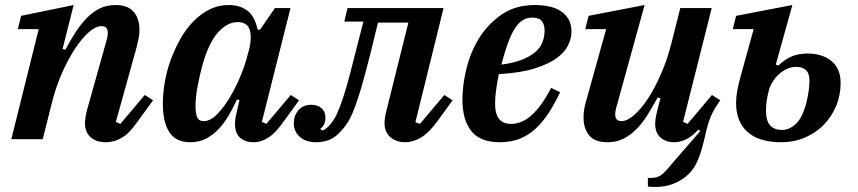

<svg xmlns="http://www.w3.org/2000/svg" viewBox="-20 -554 3413 764"><path d="M402 12Q379 12 363 5.5Q347 -1 337 -11.5Q327 -22 322.5 -35Q318 -48 318 -62Q318 -74 320.5 -89Q323 -104 326 -115L405 -397Q409 -412 409 -423Q409 -450 384 -450Q361 -450 333.5 -426Q306 -402 278 -359.5Q250 -317 225 -259.5Q200 -202 184 -135L150 0H25L134 -438H51L64 -491L273 -534L229 -359L240 -356Q259 -392 279.5 -424Q300 -456 323.5 -480.5Q347 -505 375 -519.5Q403 -534 439 -534Q489 -534 512 -507Q535 -480 535 -435Q535 -418 531.5 -400.5Q528 -383 523 -364L441 -69L459 -61L556 -176L589 -155L528 -71Q496 -24 465 -6Q434 12 402 12Z M738 12Q679 12 653.5 -28.5Q628 -69 628 -141Q628 -183 636 -228.5Q644 -274 660 -317.5Q676 -361 698.5 -400.5Q721 -440 750 -469.5Q779 -499 814 -516.5Q849 -534 890 -534Q935 -534 964.5 -511.5Q994 -489 1005 -436H1015L1074 -522H1136L1022 -69L1040 -61L1137 -176L1170 -155L1109 -71Q1077 -25 1048 -6.5Q1019 12 990 12Q968 12 953.5 5.5Q939 -1 930.5 -11Q922 -21 918.5 -34Q915 -47 915 -60Q915 -74 918 -90Q921 -106 924 -117L933 -156L923 -158Q907 -123 888.5 -92Q870 -61 847.5 -38Q825 -15 798 -1.5Q771 12 738 12ZM791 -72Q817 -72 844.5 -100Q872 -128 896 -169Q920 -210 938.5 -255Q957 -300 965 -335L972 -360Q983 -408 973 -437Q963 -466 925 -466Q884 -466 847 -424.5Q810 -383 785 -293Q780 -275 775 -253Q770 -231 766 -209.5Q762 -188 760 -167.5Q758 -147 758 -132Q758 -103 764.5 -87.5Q771 -72 791 -72Z M1238 12Q1197 12 1173 -9.5Q1149 -31 1149 -64Q1149 -93 1167 -115Q1185 -137 1219 -137Q1245 -137 1260 -123Q1275 -109 1275 -86Q1275 -56 1254 -41L1262 -35Q1272 -36 1288 -52Q1299 -63 1309.5 -80Q1320 -97 1332.5 -129Q1345 -161 1359.5 -211.5Q1374 -262 1393 -339L1426 -468H1350L1363 -522H1745L1633 -68L1651 -61L1748 -176L1781 -155L1720 -71Q1687 -26 1656.5 -7.5Q1626 11 1594 12Q1571 12 1555 5Q1539 -2 1529 -12.5Q1519 -23 1514.5 -36Q1510 -49 1510 -62Q1510 -75 1512.5 -89.5Q1515 -104 1518 -115L1605 -464H1484L1455 -345Q1434 -261 1418 -206.5Q1402 -152 1388 -117Q1374 -82 1360.5 -62Q1347 -42 1332 -27Q1311 -5 1287.5 3.5Q1264 12 1238 12Z M1968 12Q1891 12 1855.5 -32.5Q1820 -77 1820 -158Q1820 -216 1836.5 -282.5Q1853 -349 1888 -404.5Q1923 -460 1977.5 -497Q2032 -534 2108 -534Q2138 -534 2164.5 -528.5Q2191 -523 2211 -510Q2231 -497 2242.5 -477Q2254 -457 2254 -428Q2254 -403 2241.5 -375.5Q2229 -348 2197 -324Q2165 -300 2108.5 -282Q2052 -264 1965 -259Q1958 -225 1954 -195Q1950 -165 1950 -142Q1950 -100 1966 -80.5Q1982 -61 2014 -61Q2059 -61 2098.5 -98.5Q2138 -136 2173 -204L2209 -187Q2186 -139 2161.5 -102Q2137 -65 2108.5 -39.5Q2080 -14 2045.5 -1Q2011 12 1968 12ZM1975 -297Q2023 -303 2056 -316Q2089 -329 2109.5 -346.5Q2130 -364 2138.5 -386Q2147 -408 2147 -433Q2147 -456 2136 -470Q2125 -484 2099 -484Q2078 -484 2061.5 -474.5Q2045 -465 2030.5 -443.5Q2016 -422 2002.5 -386Q1989 -350 1975 -297Z M2586 190Q2568 190 2558 188V154H2571Q2597 154 2613 141Q2629 128 2649 103L2766 -32L2760 -39Q2733 -10 2709 1Q2685 12 2664 12Q2642 12 2627.5 5.5Q2613 -1 2604 -11Q2595 -21 2591 -34Q2587 -47 2587 -60Q2587 -74 2590 -90Q2593 -106 2596 -117L2608 -163L2597 -166Q2577 -130 2557 -97.5Q2537 -65 2513.5 -41Q2490 -17 2461.5 -2.5Q2433 12 2398 12Q2347 12 2324.5 -15Q2302 -42 2302 -87Q2302 -120 2314 -158L2392 -438H2309L2322 -491L2545 -534L2432 -125Q2428 -110 2428 -99Q2428 -72 2453 -72Q2475 -72 2503 -96Q2531 -120 2558.5 -162Q2586 -204 2611 -261.5Q2636 -319 2653 -387L2687 -522H2812L2698 -69L2716 -61L2813 -176L2846 -155Q2835 -139 2826 -124.5Q2817 -110 2810 -94Q2803 -78 2797.5 -60Q2792 -42 2787 -19Q2773 44 2758.5 79.5Q2744 115 2722 137Q2698 161 2664 175.5Q2630 190 2586 190Z M3088 12Q3000 12 2954.5 -29Q2909 -70 2909 -144Q2909 -167 2913.5 -193Q2918 -219 2930 -261L2979 -438H2896L2909 -491L3133 -534L3067 -297L3077 -293Q3103 -318 3130.5 -329.5Q3158 -341 3193 -341Q3252 -341 3288.5 -311Q3325 -281 3325 -224Q3325 -175 3307 -132Q3289 -89 3257.5 -57Q3226 -25 3182.5 -6.5Q3139 12 3088 12ZM3092 -37Q3121 -37 3147 -61Q3173 -85 3189 -146Q3201 -197 3201 -232Q3201 -262 3187 -275Q3173 -288 3148 -288Q3130 -288 3113 -280.5Q3096 -273 3081 -260Q3066 -247 3054.5 -228.5Q3043 -210 3038 -189Q3028 -148 3028 -115Q3028 -74 3044 -55.5Q3060 -37 3092 -37Z"/></svg>

Font: IBM Plex Serif SmBld
Style: Italic
Weight: 600
Italic angle: -14°
Designer: Mike Abbink, Paul van der Laan, Pieter van Rosmalen
Foundry: Bold Monday
Version: Version 3.001